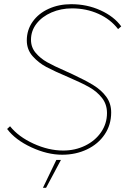

<svg xmlns="http://www.w3.org/2000/svg" viewBox="-20 -730 606 917"><path d="M14 -114 28 -127Q68 -77 140 -44Q212 -11 282 -11Q339 -11 387 -34.5Q435 -58 463 -99Q491 -140 491 -190Q491 -232 467 -262.5Q443 -293 406.5 -313.5Q370 -334 312 -359Q239 -390 201.5 -410Q164 -430 136 -461.5Q108 -493 108 -537Q108 -587 136 -626.5Q164 -666 212.5 -688Q261 -710 320 -710Q396 -710 460.5 -680.5Q525 -651 559 -604L544 -591Q508 -638 450 -664Q392 -690 324 -690Q271 -690 226 -670.5Q181 -651 154.5 -617Q128 -583 128 -540Q128 -504 150.5 -477.5Q173 -451 205 -433Q237 -415 292 -391Q310 -383 327 -375Q387 -347 425.5 -323.5Q464 -300 487.5 -268Q511 -236 511 -193Q511 -134 480 -88Q449 -42 395.5 -16.5Q342 9 277 9Q206 9 129.5 -26.5Q53 -62 14 -114ZM249 34H271L200 167H185Z"/></svg>

Font: Fixel Italic Variable 20240409 Display Thin
Style: Italic
Weight: 100
Italic angle: -10°
Designer: AlfaBravo + MacPaw
Foundry: Kyrylo Tkachov, Marchela Mozhyna, Serhii Makarenko, Maria Weinstein, Zakhar Kryvoshyya
Version: Version 1.211;Glyphs 3.2 (3225)